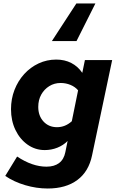

<svg xmlns="http://www.w3.org/2000/svg" viewBox="-20 -860 668 1099"><path d="M253 219Q189 219 124.5 200Q60 181 10 147L78 36Q165 94 246 94Q291 94 318.5 73Q346 52 354 11L367 -53Q342 -28 308 -14.5Q274 -1 236 -1Q182 -1 138 -32Q94 -63 68.5 -116Q43 -169 43 -235Q43 -294 63 -345.5Q83 -397 118.5 -436Q154 -475 201 -497Q248 -519 302 -519Q350 -519 388 -499.5Q426 -480 451 -443L466 -516H622L507 29Q488 122 422.5 170.5Q357 219 253 219ZM306 -132Q330 -132 351 -140.5Q372 -149 391 -166L427 -343Q410 -363 383.5 -374Q357 -385 327 -385Q291 -385 262 -367Q233 -349 216 -318.5Q199 -288 199 -248Q199 -197 229 -164.5Q259 -132 306 -132ZM526 -840 418 -625H277L417 -840Z"/></svg>

Font: Red Hat Text VF
Style: Italic
Weight: 300
Italic angle: -12°
Designer: Pentagram, MCKL
Foundry: Pentagram, MCKL
Version: Version 1.023